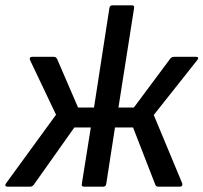

<svg xmlns="http://www.w3.org/2000/svg" viewBox="-34 -703 766 723"><path d="M-5 0Q-12 0 -13.5 -4Q-15 -8 -11 -13L177 -271L79 -477Q77 -482 79 -485.5Q81 -489 87 -489H169Q177 -489 181 -481L260 -298H320L378 -673Q380 -683 389 -683H462Q473 -683 471 -673L412 -298H470L607 -482Q612 -489 623 -489H705Q711 -489 712 -485.5Q713 -482 709 -477L545 -270L652 -13Q654 -8 651.5 -4Q649 0 643 0H563Q554 0 551 -7L467 -223H399L366 -10Q364 0 355 0H283Q272 0 274 -10L308 -223H246L93 -7Q87 0 79 0Z"/></svg>

Font: Sofia Sans Medium
Style: Italic
Weight: 500
Italic angle: -9°
Version: Version 4.101